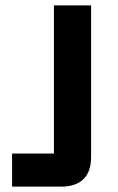

<svg xmlns="http://www.w3.org/2000/svg" viewBox="-20 -695 440 715"><path d="M25 0V-123.3H180.8V-675H319.2V-110.8Q319.2 -55 290.4 -27.5Q261.7 0 208.3 0Z"/></svg>

Font: Funnel Sans Light
Style: Bold
Weight: 700
Version: Version 1.000